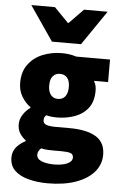

<svg xmlns="http://www.w3.org/2000/svg" viewBox="-63 -804 671 1053"><g transform="rotate(5 273.0 -277.0)"><path d="M240 206Q183 206 135 193.5Q87 181 58.5 154Q30 127 30 82Q30 51 48 27.5Q66 4 100 -14V-18Q81 -32 67.5 -52.5Q54 -73 54 -104Q54 -130 69.5 -155Q85 -180 110 -198V-202Q83 -220 62.5 -253.5Q42 -287 42 -330Q42 -392 72.5 -432.5Q103 -473 152 -492.5Q201 -512 256 -512Q277 -512 297.5 -509Q318 -506 336 -500H522V-376H446V-372Q453 -360 455.5 -348Q458 -336 458 -322Q458 -264 431 -228Q404 -192 358 -175Q312 -158 256 -158Q244 -158 230.5 -159.5Q217 -161 200 -165Q193 -158 190.5 -152.5Q188 -147 188 -136Q188 -120 204.5 -113Q221 -106 258 -106H333Q427 -106 478.5 -75.5Q530 -45 530 24Q530 78 494.5 119Q459 160 394 183Q329 206 240 206ZM256 -260Q272 -260 284 -267.5Q296 -275 303 -290.5Q310 -306 310 -330Q310 -365 295 -381.5Q280 -398 256 -398Q232 -398 217 -381.5Q202 -365 202 -330Q202 -306 209 -290.5Q216 -275 228 -267.5Q240 -260 256 -260ZM268 100Q296 100 318 94.5Q340 89 353 78.5Q366 68 366 54Q366 34 348.5 29Q331 24 299 24H260Q230 24 214.5 22.5Q199 21 188 18Q179 27 174.5 35Q170 43 170 54Q170 78 197.5 89Q225 100 268 100ZM196 -570 66 -760H196L274 -680H278L356 -760H486L356 -570Z"/></g></svg>

Font: Source Sans 3 ExtraLight Black
Style: Regular
Weight: 900
Version: Version 3.052;hotconv 1.1.0;makeotfexe 2.6.0